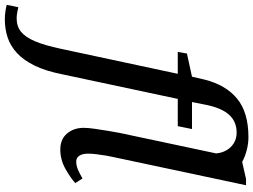

<svg xmlns="http://www.w3.org/2000/svg" viewBox="-287 -663 1050 796"><g transform="rotate(90 238.0 -265.0)"><path d="M-81 240Q-96 240 -113 237.5Q-130 235 -140 232L-130 184Q-122 186 -108.5 188.5Q-95 191 -84 191Q-51 191 -28.5 173Q-6 155 11 115Q28 75 42 9L146 -477H55L62 -515L158 -536L170 -588Q192 -676 249 -723Q306 -770 409 -770Q436 -770 464 -762.5Q492 -755 511 -744L582 -760H608L492 -214Q489 -202 485.5 -182Q482 -162 479.5 -141Q477 -120 477 -106Q477 -82 485.5 -69Q494 -56 510 -56Q527 -56 544 -63.5Q561 -71 580 -82L599 -52Q577 -32 539.5 -11Q502 10 460 10Q417 10 393.5 -18Q370 -46 370 -87Q370 -106 374 -133Q378 -160 382.5 -188Q387 -216 391 -236L476 -636Q474 -660 463 -679Q452 -698 433.5 -709.5Q415 -721 390 -721Q344 -721 316 -690Q288 -659 275 -596L263 -536H375L363 -477H250L148 2Q134 72 111.5 117.5Q89 163 59.5 190Q30 217 -5 228.5Q-40 240 -81 240Z"/></g></svg>

Font: ET Text
Style: Italic
Weight: 470
Italic angle: -12°
Designer: Monotype Design Team
Foundry: Monotype Imaging Inc.
Version: Version 2.009